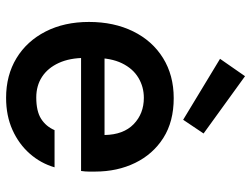

<svg xmlns="http://www.w3.org/2000/svg" viewBox="-117 -695 824 630"><g transform="rotate(90 295.0 -380.0)"><path d="M301 12Q227 12 171 -22Q115 -56 83.5 -117.5Q52 -179 52 -260Q52 -342 83 -405Q114 -468 170.5 -503Q227 -538 302 -538Q379 -538 432.5 -504Q486 -470 514.5 -411.5Q543 -353 543 -280Q543 -270 543 -259Q543 -248 541 -234H138V-311H423Q422 -373 387.5 -406.5Q353 -440 301 -440Q265 -440 235 -422Q205 -404 187.5 -368Q170 -332 170 -277V-248Q170 -197 186.5 -161Q203 -125 232 -106Q261 -87 300 -87Q345 -87 370 -103Q395 -119 407 -147H529Q516 -102 484.5 -66Q453 -30 406.5 -9Q360 12 301 12ZM373 -569 173 -690 230 -772 418 -636Z"/></g></svg>

Font: DM Sans 9pt SemiBold
Style: Regular
Weight: 600
Version: Version 4.004;gftools[0.9.30]